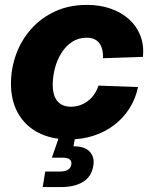

<svg xmlns="http://www.w3.org/2000/svg" viewBox="-20 -553 614 777"><path d="M259.8 11.2Q187 11.2 134 -16.6Q81.1 -44.4 52.7 -95.2Q24.4 -146 24.4 -213.9Q24.4 -276.4 45.4 -333.7Q66.4 -391.1 106.4 -436Q146.5 -481 203.4 -507.1Q260.3 -533.2 332 -533.2Q384.3 -533.2 427.7 -518.1Q471.2 -502.9 502 -475.3Q532.7 -447.8 547.9 -409.2Q563 -370.6 558.6 -322.8L397 -317.4Q397.5 -335 394.3 -350.1Q391.1 -365.2 383.3 -376.5Q375.5 -387.7 362.8 -394Q350.1 -400.4 331.1 -400.4Q296.9 -400.4 271 -383.1Q245.1 -365.7 227.8 -337.4Q210.4 -309.1 201.9 -275.6Q193.4 -242.2 193.4 -209.5Q193.4 -181.6 201.4 -161.9Q209.5 -142.1 226.1 -131.6Q242.7 -121.1 266.6 -121.1Q286.6 -121.1 304.4 -127.4Q322.3 -133.8 336.9 -145.3Q351.6 -156.7 362.1 -172.4Q372.6 -188 378.4 -206.5L538.6 -200.7Q528.3 -152.3 503.4 -113.5Q478.5 -74.7 441.9 -46.9Q405.3 -19 359.1 -3.9Q313 11.2 259.8 11.2ZM152.8 204.1 163.1 141.1H222.7Q243.7 141.1 254.9 134Q266.1 127 268.6 112.8Q271 99.1 262 92Q252.9 85 231.9 85H189.9L226.6 -20.5H288.1L284.7 0L277.3 39.1Q322.3 38.6 343 60.8Q363.8 83 357.4 118.7Q350.6 161.1 316.7 182.6Q282.7 204.1 225.1 204.1Z"/></svg>

Font: Inter 28pt ExtraBold
Style: Italic
Weight: 800
Italic angle: -9.3988°
Designer: Rasmus Andersson
Foundry: rsms
Version: Version 4.001;git-66647c0bb